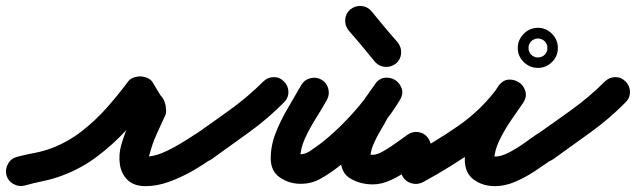

<svg xmlns="http://www.w3.org/2000/svg" viewBox="-64 -578 2172 656"><path d="M20 56Q0 61 -18.5 50.5Q-37 40 -42 20Q-47 0 -36.5 -18.5Q-26 -37 -6 -42Q24 -50 54 -55.5Q84 -61 113 -72Q168 -93 214.5 -129Q261 -165 300.5 -209.5Q340 -254 374 -300Q381 -309 392.5 -313Q404 -317 417 -317Q430 -316 441 -311Q452 -306 458 -296Q465 -285 475 -267.5Q485 -250 490 -246Q493 -242 496.5 -234.5Q500 -227 502 -217Q503 -208 503.5 -199.5Q504 -191 502 -187Q487 -154 472 -121.5Q457 -89 448 -54Q446 -49 445 -43Q444 -37 444 -32Q444 -30 443.5 -32.5Q443 -35 442 -36Q440 -39 435.5 -41Q431 -43 434 -43Q461 -43 491.5 -56Q522 -69 551 -86.5Q580 -104 601 -118Q618 -130 638.5 -126.5Q659 -123 671 -106Q683 -89 679.5 -68.5Q676 -48 659 -36Q629 -14 591 7.5Q553 29 512.5 43.5Q472 58 434 58Q393 58 371.5 36.5Q350 15 345.5 -17Q341 -49 350 -82Q361 -120 377 -156.5Q393 -193 410 -229Q412 -234 415.5 -224Q419 -214 422 -201Q425 -188 425.5 -177.5Q426 -167 422 -170Q406 -184 394.5 -205Q383 -226 372 -244Q366 -253 381 -257Q396 -261 415 -261Q433 -260 447.5 -254.5Q462 -249 456 -240Q416 -186 369 -135Q322 -84 267.5 -43Q213 -2 148 22Q116 34 84 40.5Q52 47 20 56Q20 56 20 56Q20 56 20 56Z M589 -46Q577 -63 580.5 -84Q584 -105 601 -117Q661 -159 722 -203Q783 -247 835 -299Q835 -299 835 -299Q835 -299 835 -299Q850 -314 870.5 -314.5Q891 -315 906 -300Q921 -285 921.5 -264.5Q922 -244 907 -229Q852 -173 787.5 -126.5Q723 -80 659 -34Q642 -22 621.5 -25.5Q601 -29 589 -46Z M965 -287Q975 -305 995.5 -310.5Q1016 -316 1034 -306Q1052 -296 1057.5 -275.5Q1063 -255 1053 -237Q1037 -208 1015.5 -174Q994 -140 978 -105Q962 -70 962 -37Q962 -34 961.5 -38.5Q961 -43 959 -45Q955 -53 953.5 -52Q952 -51 963 -51Q980 -51 997.5 -63.5Q1015 -76 1028 -85Q1061 -110 1096 -144Q1131 -178 1162.5 -215.5Q1194 -253 1216 -288Q1228 -309 1248 -310.5Q1268 -312 1285 -301Q1301 -290 1307.5 -271.5Q1314 -253 1300 -233Q1290 -219 1280 -205.5Q1270 -192 1262 -177Q1262 -177 1262 -177Q1262 -178 1262 -178Q1251 -157 1236.5 -133Q1222 -109 1211.5 -84Q1201 -59 1201 -35Q1201 -36 1200 -39Q1198 -44 1194 -47Q1188 -53 1195.5 -51Q1203 -49 1210 -49Q1224 -49 1247.5 -62.5Q1271 -76 1294 -93Q1317 -110 1329 -118Q1329 -118 1329 -118Q1329 -118 1329 -118Q1346 -130 1366.5 -126.5Q1387 -123 1399 -106Q1411 -89 1407.5 -68.5Q1404 -48 1387 -36Q1363 -19 1333.5 1.5Q1304 22 1272 37Q1240 52 1210 52Q1168 52 1134 32.5Q1100 13 1100 -35Q1100 -86 1125 -134Q1150 -182 1174 -226Q1174 -226 1174 -227Q1174 -227 1174 -227Q1184 -244 1195.5 -259.5Q1207 -275 1218 -291Q1232 -311 1251.5 -312.5Q1271 -314 1287 -304Q1302 -294 1308.5 -275.5Q1315 -257 1302 -236Q1278 -195 1242.5 -152.5Q1207 -110 1167 -72Q1127 -34 1088 -5Q1061 16 1030.5 33Q1000 50 963 50Q924 50 892.5 28.5Q861 7 861 -37Q861 -81 878 -124Q895 -167 919.5 -208.5Q944 -250 965 -287Q965 -287 965 -287Q965 -287 965 -287Z M1127 -474Q1114 -491 1115.5 -511.5Q1117 -532 1133 -546Q1150 -559 1170.5 -557.5Q1191 -556 1205 -540Q1227 -513 1249.5 -486Q1272 -459 1295 -433Q1295 -433 1295 -433Q1295 -433 1295 -433Q1308 -416 1306.5 -395.5Q1305 -375 1289 -361Q1272 -348 1251.5 -349.5Q1231 -351 1217 -367Q1195 -394 1172.5 -421Q1150 -448 1127 -474Q1127 -474 1127 -474Q1127 -474 1127 -474Z M1311 24Q1302 5 1308 -15Q1314 -35 1332 -45Q1418 -90 1500.5 -147Q1583 -204 1640 -284Q1654 -305 1674 -306Q1694 -307 1710 -296Q1725 -286 1731 -266.5Q1737 -247 1723 -226Q1707 -203 1683.5 -169Q1660 -135 1642.5 -99Q1625 -63 1625 -33Q1625 -33 1624 -35Q1623 -38 1620 -41Q1615 -46 1617.5 -44.5Q1620 -43 1627 -43Q1648 -43 1675 -57Q1702 -71 1727 -89Q1752 -107 1768 -118Q1768 -118 1768 -118Q1768 -118 1768 -118Q1785 -130 1805.5 -126.5Q1826 -123 1838 -106Q1850 -89 1846.5 -68.5Q1843 -48 1826 -36Q1799 -17 1766 5Q1733 27 1697.5 42.5Q1662 58 1627 58Q1585 58 1554.5 35.5Q1524 13 1524 -33Q1524 -76 1543 -121Q1562 -166 1589 -208Q1616 -250 1639 -284Q1653 -304 1673.5 -305.5Q1694 -307 1709 -296Q1725 -285 1731 -265.5Q1737 -246 1722 -226Q1658 -135 1567 -71Q1476 -7 1380 45Q1361 54 1341 48Q1321 42 1311 24ZM1769 -446Q1758 -444 1751 -437Q1744 -430 1742 -419Q1742 -417 1742 -415Q1742 -413 1742 -414Q1742 -415 1742 -413Q1742 -411 1742 -409Q1744 -398 1751 -391Q1758 -384 1769 -382Q1771 -382 1773 -382Q1775 -382 1774 -382Q1773 -382 1775 -382Q1777 -382 1779 -382Q1790 -384 1797 -391Q1804 -398 1806 -409Q1806 -411 1806 -413Q1806 -415 1806 -414Q1806 -413 1806 -415Q1806 -417 1806 -419Q1804 -430 1797 -437Q1790 -444 1779 -446Q1777 -446 1775 -446.5Q1773 -447 1774 -447Q1775 -447 1773 -446.5Q1771 -446 1769 -446ZM1705 -414Q1705 -442 1725.5 -462.5Q1746 -483 1774 -483Q1802 -483 1822 -462.5Q1842 -442 1842 -414Q1842 -386 1822 -366Q1802 -346 1774 -346Q1746 -346 1725.5 -366Q1705 -386 1705 -414Z M1756 -46Q1744 -63 1747.5 -84Q1751 -105 1768 -117Q1828 -159 1889 -203Q1950 -247 2002 -299Q2002 -299 2002 -299Q2002 -299 2002 -299Q2017 -314 2037.5 -314.5Q2058 -315 2073 -300Q2088 -285 2088.5 -264.5Q2089 -244 2074 -229Q2019 -173 1954.5 -126.5Q1890 -80 1826 -34Q1809 -22 1788.5 -25.5Q1768 -29 1756 -46Z"/></svg>

Font: FRB American Cursive Ultra
Style: Bold Italic
Weight: 1000
Italic angle: -25°
Version: Version 2.0;Modular Font Editor K font №1